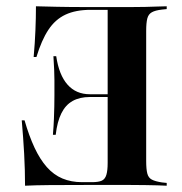

<svg xmlns="http://www.w3.org/2000/svg" viewBox="-20 -591 580 611"><path d="M394.4 -2.4H383.1H251.6Q183.1 -2.4 137.1 -2Q91.1 -1.6 59.7 0Q59.7 -49.2 56.9 -101.2Q54 -153.2 49.2 -208.1H58.1Q72.6 -158.1 89.9 -121Q107.3 -83.9 129 -59.3Q150.8 -34.7 178.6 -23Q206.5 -11.3 241.1 -11.3H272.6Q293.5 -11.3 304 -16.1Q314.5 -21 318.5 -34.7Q322.6 -48.4 322.6 -72.6V-559.7H268.5Q221 -559.7 188.3 -544.4Q155.6 -529 133.9 -496Q112.1 -462.9 96 -409.7H87.1Q91.1 -454 92.7 -494Q94.4 -533.9 94.4 -571Q121.8 -570.2 161.7 -569.4Q201.6 -568.5 262.1 -568.5H383.1H394.4Q420.2 -568.5 441.9 -569Q463.7 -569.4 481.5 -570.2Q499.2 -571 510.5 -571V-562.1L495.2 -560.5Q474.2 -558.1 463.3 -552Q452.4 -546 448.8 -532.3Q445.2 -518.5 445.2 -492.7V-78.2Q445.2 -52.4 448.8 -38.7Q452.4 -25 463.3 -19.4Q474.2 -13.7 495.2 -10.5L510.5 -8.9V0Q499.2 -0.8 481.5 -1.2Q463.7 -1.6 441.9 -2Q420.2 -2.4 394.4 -2.4ZM348.4 -282.3H193.5V-291.1H348.4ZM157.3 -162.1H148.4Q150.8 -191.1 151.6 -212.9Q152.4 -234.7 152.8 -252Q153.2 -269.4 153.2 -287.1Q153.2 -309.7 153.2 -336.3Q153.2 -362.9 150 -412.1H158.9Q167.7 -352.4 194.8 -321.8Q221.8 -291.1 266.1 -291.1V-282.3Q233.9 -282.3 211.3 -269.8Q188.7 -257.3 175.4 -230.6Q162.1 -204 157.3 -162.1Z"/></svg>

Font: Playfair 144pt SemiCondensed
Style: Bold
Weight: 700
Width: 4
Designer: Claus Eggers Sørensen
Foundry: Claus Eggers Sørensen
Version: Version 2.203